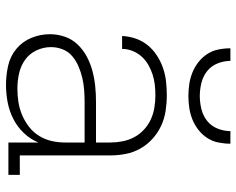

<svg xmlns="http://www.w3.org/2000/svg" viewBox="-94 -686 788 640"><g transform="rotate(90 300.0 -366.0)"><path d="M263 8Q231 8 199.5 1Q168 -6 143.5 -26Q119 -46 106.5 -76Q94 -106 94 -138Q94 -164 102.5 -188.5Q111 -213 129 -231.5Q147 -250 170 -262Q193 -274 218 -280.5Q243 -287 268.5 -289.5Q294 -292 320 -292H455V-340Q455 -360 451 -380.5Q447 -401 437.5 -419Q428 -437 412.5 -451.5Q397 -466 378.5 -474.5Q360 -483 339.5 -486.5Q319 -490 298 -490Q280 -490 262.5 -488Q245 -486 228 -480.5Q211 -475 195.5 -466Q180 -457 168 -443.5Q156 -430 149.5 -413Q143 -396 143 -379H100Q101 -402 108.5 -424Q116 -446 130.5 -464Q145 -482 165 -495Q185 -508 207 -515.5Q229 -523 252 -525.5Q275 -528 298 -528Q324 -528 350 -524Q376 -520 399.5 -509Q423 -498 442.5 -480.5Q462 -463 475 -440Q488 -417 493 -391.5Q498 -366 498 -340V-38H563V0H455V-100Q444 -73 423.5 -51.5Q403 -30 376.5 -16.5Q350 -3 321 2.5Q292 8 263 8ZM276 -30Q298 -30 320.5 -33.5Q343 -37 364 -46Q385 -55 403 -69Q421 -83 433 -102.5Q445 -122 450 -144Q455 -166 455 -189V-254H320Q300 -254 280 -252.5Q260 -251 240.5 -246.5Q221 -242 202 -234Q183 -226 167.5 -213Q152 -200 144.5 -181Q137 -162 137 -142Q137 -117 148 -93.5Q159 -70 179.5 -55.5Q200 -41 225 -35.5Q250 -30 276 -30ZM300 -600Q280 -600 260 -603Q240 -606 221.5 -613.5Q203 -621 187 -633.5Q171 -646 160 -663Q149 -680 145 -700Q141 -720 141 -740H183Q183 -718 191.5 -697Q200 -676 217 -662.5Q234 -649 256 -643.5Q278 -638 300 -638Q322 -638 344 -643.5Q366 -649 383 -662.5Q400 -676 408.5 -697Q417 -718 417 -740H459Q459 -720 455 -700Q451 -680 440 -663Q429 -646 413 -633.5Q397 -621 378.5 -613.5Q360 -606 340 -603Q320 -600 300 -600Z"/></g></svg>

Font: Iosevka Etoile Extralight
Style: Regular
Weight: 200
Designer: Belleve Invis
Foundry: Belleve Invis
Version: Version 22.1.2; ttfautohint (v1.8.4)